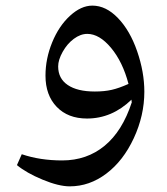

<svg xmlns="http://www.w3.org/2000/svg" viewBox="-20 -410 591 680"><path d="M227.1 250Q188 250 130.9 226.3Q73.7 202.6 40 174.8L57.1 136.2Q121.6 158.2 200.2 158.2Q287.6 158.2 350.6 106.2Q413.6 54.2 446.8 -47.9L445.8 -52.7V-57.1Q376.5 9.8 288.1 9.8Q220.7 9.8 180.9 -31.5Q141.1 -72.8 141.1 -142.1Q141.1 -202.1 164.8 -260Q188.5 -317.9 227.8 -354Q267.1 -390.1 307.1 -390.1Q355.5 -390.1 397.9 -345.9Q440.4 -301.8 465.8 -228.3Q491.2 -154.8 491.2 -85Q491.2 -1 453.9 79.3Q416.5 159.7 356.7 204.8Q296.9 250 227.1 250ZM315.9 -85.9Q349.6 -85.9 375.5 -91.8Q401.4 -97.7 435.1 -112.8Q414.6 -190.9 373.3 -240.5Q332 -290 289.1 -290Q265.1 -290 241.5 -272.5Q217.8 -254.9 201.9 -226.3Q186 -197.8 186 -174.8Q186 -131.8 220 -108.9Q253.9 -85.9 315.9 -85.9Z"/></svg>

Font: Droid Arabic Naskh
Style: Regular
Weight: 400
Designer: Pascal Zoghbi
Foundry: Ascender Corporation
Version: Version 1.00